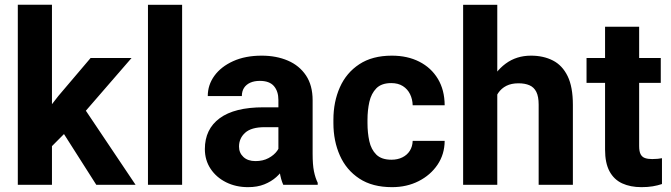

<svg xmlns="http://www.w3.org/2000/svg" viewBox="-20 -770 2797 800"><path d="M196.5 0H54.2V-750.3H196.5ZM300.1 -265.2 174.6 -139.1 125.1 -244.1 223.4 -370.4 357.5 -528.3H528.1ZM227 -242.2 324.1 -329 544.9 0H381.2Z M738.8 0H596.5V-750H738.8Z M1140 -353.2Q1140 -389.7 1121.3 -411.4Q1102.6 -433 1062.6 -433Q1039.5 -433 1022.6 -425.4Q1005.8 -417.8 996.7 -403.7Q987.7 -389.6 987.7 -369.8H845.7Q845.7 -416.1 873.3 -454.2Q901 -492.3 951.5 -515.2Q1002 -538.1 1070.3 -538.1Q1131.4 -538.1 1179.4 -517.5Q1227.3 -497 1255 -455.6Q1282.6 -414.3 1282.6 -352.2V-128.7Q1282.6 -83.9 1288.1 -56.4Q1293.7 -29 1303.8 -8.4V0H1160.3Q1150.2 -21.8 1145.1 -54.8Q1140 -87.8 1140 -121.4ZM1158.9 -240.1H1082.8Q1027.1 -240.1 1001.5 -216.9Q975.9 -193.7 975.9 -159.2Q975.9 -133.1 994.2 -116Q1012.5 -98.8 1044.2 -98.8Q1075.8 -98.8 1098.9 -111.3Q1122 -123.7 1134.7 -141.4Q1147.4 -159.1 1147.1 -174.2L1185.3 -112.6Q1178 -93 1164.8 -71.7Q1151.6 -50.5 1131 -32Q1110.4 -13.6 1081.3 -1.9Q1052.3 9.8 1013.5 9.8Q963 9.8 922.1 -10.5Q881.2 -30.9 857.4 -66.8Q833.6 -102.7 833.6 -148.8Q833.6 -231.9 895.4 -277.4Q957.2 -322.9 1077.8 -322.9H1158.9Z M1613.4 9.8Q1531.4 9.8 1477.3 -25.9Q1423.1 -61.5 1396.2 -122Q1369.2 -182.5 1369.2 -257.1V-270.9Q1369.2 -345.7 1396.1 -406.2Q1423 -466.8 1477.2 -502.4Q1531.3 -538.1 1612.8 -538.1Q1678 -538.1 1727.3 -512.9Q1776.6 -487.8 1804.5 -441.5Q1832.4 -395.2 1832.8 -331.4H1699.5Q1698.8 -356.8 1688.5 -377.8Q1678.2 -398.8 1658.6 -411.3Q1639 -423.8 1610.2 -423.8Q1569.6 -423.8 1548.2 -402.1Q1526.9 -380.4 1519 -345.5Q1511.2 -310.5 1511.2 -270.9V-257.1Q1511.2 -216.9 1518.8 -182Q1526.4 -147.2 1548 -125.8Q1569.7 -104.5 1611 -104.5Q1636.8 -104.5 1656.5 -114.3Q1676.3 -124 1687.5 -141.7Q1698.8 -159.5 1699.5 -183.1H1832.8Q1832.4 -127.1 1803 -83.6Q1773.5 -40.1 1724.2 -15.2Q1674.8 9.8 1613.4 9.8Z M2052 0H1909.7V-750H2052ZM1991.5 -280.6Q1991.6 -355.2 2016.6 -413.2Q2041.5 -471.3 2086.7 -504.7Q2131.8 -538.1 2192.3 -538.1Q2244.5 -538.1 2283.8 -517.9Q2323.1 -497.8 2345.1 -452.8Q2367 -407.9 2367 -333V0H2224.4V-334Q2224.4 -367.9 2214.6 -387.3Q2204.9 -406.6 2186.1 -414.7Q2167.4 -422.9 2140.5 -422.9Q2110.6 -422.9 2089.9 -412.4Q2069.1 -401.9 2056 -382.7Q2042.9 -363.5 2037 -337.8Q2031.1 -312.1 2031.1 -282Z M2733.2 -424.6H2423.9V-528.3H2733.2ZM2643.1 -658.5V-161.6Q2643.1 -139.6 2649 -127.8Q2655 -116 2667.1 -111.6Q2679.3 -107.2 2697.4 -107.2Q2710.1 -107.2 2720.6 -108.3Q2731.2 -109.4 2738.2 -110.8V-3.2Q2720.4 2.8 2699.7 6.3Q2678.9 9.8 2652.7 9.8Q2606.6 9.8 2572.5 -5.9Q2538.4 -21.6 2519.7 -56.1Q2501.1 -90.6 2501.1 -146.6V-658.5Z"/></svg>

Font: Heebo
Style: Regular
Weight: 400
Designer: Oded Ezer
Foundry: Ezer Type House
Version: Version 3.100